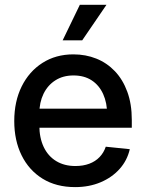

<svg xmlns="http://www.w3.org/2000/svg" viewBox="-20 -764 603 796"><path d="M291.5 11.7Q212.9 11.7 156.5 -23.2Q100.1 -58.1 69.6 -119.9Q39.1 -181.6 39.1 -262.2Q39.1 -343.3 69.8 -405.5Q100.6 -467.8 156 -503.2Q211.4 -538.6 284.2 -538.6Q335.4 -538.6 379.4 -521Q423.3 -503.4 456.3 -468.8Q489.3 -434.1 507.8 -383.5Q526.4 -333 526.4 -267.1V-234.4H91.3V-313.5H471.7L424.3 -288.6Q424.3 -337.4 407.7 -374Q391.1 -410.6 360.1 -430.9Q329.1 -451.2 284.7 -451.2Q241.2 -451.2 209.5 -430.9Q177.7 -410.6 160.4 -375Q143.1 -339.4 143.1 -293.5V-244.6Q143.1 -192.9 161.1 -154.8Q179.2 -116.7 212.9 -96.2Q246.6 -75.7 292.5 -75.7Q324.7 -75.7 350.1 -85.2Q375.5 -94.7 392.8 -112.8Q410.2 -130.9 418.5 -155.8L518.1 -145.5Q507.3 -98.6 475.8 -63.5Q444.3 -28.3 397 -8.3Q349.6 11.7 291.5 11.7ZM239.7 -596.7 311 -744.1H421.4L320.8 -596.7Z"/></svg>

Font: Inter 24pt Medium
Style: Regular
Weight: 500
Designer: Rasmus Andersson
Foundry: rsms
Version: Version 4.001;git-66647c0bb